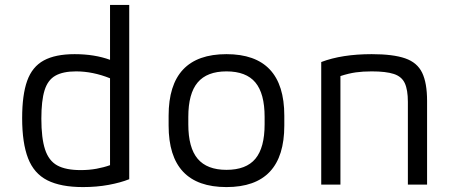

<svg xmlns="http://www.w3.org/2000/svg" viewBox="-20 -750 1840 780"><path d="M317 10Q373 10 421.5 1Q470 -8 505 -22V-730H427V-507Q364 -530 283 -530Q205 -530 158 -504.5Q111 -479 90.5 -422Q70 -365 70 -270Q70 -169 94 -107Q118 -45 172.5 -17.5Q227 10 317 10ZM427 -432V-79Q402 -70 372 -64.5Q342 -59 308 -59Q247 -59 212.5 -78Q178 -97 163 -143Q148 -189 148 -268Q148 -341 161 -383Q174 -425 205 -442.5Q236 -460 289 -460Q357 -460 427 -432Z M900 10Q665 10 665 -240V-280Q665 -530 900 -530Q1135 -530 1135 -280V-240Q1135 10 900 10ZM900 -60Q980 -60 1017.5 -105Q1055 -150 1055 -245V-275Q1055 -370 1017.5 -415Q980 -460 900 -460Q821 -460 783 -415Q745 -370 745 -275V-245Q745 -150 783 -105Q821 -60 900 -60Z M1285 -498Q1369 -530 1490 -530Q1577 -530 1626 -513Q1675 -496 1695 -454.5Q1715 -413 1715 -340V0H1637V-336Q1637 -385 1624.5 -412Q1612 -439 1580 -449.5Q1548 -460 1490 -460Q1454 -460 1425.5 -456Q1397 -452 1363 -441V0H1285Z"/></svg>

Font: M PLUS Code Latin 60
Style: Regular
Weight: 400
Width: 7
Monospace: yes
Designer: Coji Morishita
Foundry: UNDERFOREST DESIGN
Version: Version 1.005; ttfautohint (v1.8.3)